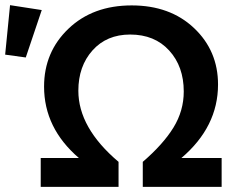

<svg xmlns="http://www.w3.org/2000/svg" viewBox="-124 -725 916 745"><path d="M-24 -502 -104 -513 -85 -705 38 -686ZM387 -704Q536 -704 629 -616Q722 -528 722 -397Q722 -233 580 -112H736V0H430V-97Q509 -165 549 -230Q589 -295 589 -370Q589 -467 532.5 -529Q476 -591 381 -591Q290 -591 235 -529.5Q180 -468 180 -373Q180 -229 336 -97V0H34V-112H182Q47 -228 47 -389Q47 -523 141.5 -613.5Q236 -704 387 -704Z"/></svg>

Font: Cantarell
Style: Bold
Weight: 700
Designer: Dave Crossland, Nikolaus Waxweiler, Florian Fecher, Jacques Le Bailly, Eben Sorkin, Alexei Vanyashin, Alexios Zavras, Em
Version: Version 0.303